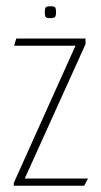

<svg xmlns="http://www.w3.org/2000/svg" viewBox="-20 -593 322 613"><path d="M24 -9 221 -447H25L32 -470H253V-452L59 -23H261L249 0H24ZM141 -535Q127 -535 125 -540Q123 -545 123 -553Q123 -563 125 -568Q127 -573 141 -573Q155 -573 157 -568Q159 -563 159 -553Q159 -545 156.5 -540Q154 -535 141 -535Z"/></svg>

Font: Smooch Sans ExtraLight
Style: Regular
Weight: 200
Designer: Robert E. Leuschke
Foundry: Robert E. Leuschke
Version: Version 1.010; ttfautohint (v1.8.3)